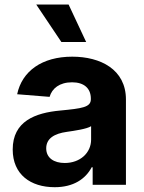

<svg xmlns="http://www.w3.org/2000/svg" viewBox="-20 -797 620 828"><path d="M215.9 10.3C296.5 10.3 348.7 -24.9 375.4 -75.6H379.6V0H523.1V-367.9C523.1 -497.9 413 -552.6 291.5 -552.6C160.9 -552.6 74.9 -490.1 54 -390.6L193.9 -379.3C204.2 -415.5 236.5 -442.1 290.8 -442.1C342.3 -442.1 371.8 -416.2 371.8 -371.4V-369.3C371.8 -334.2 334.5 -329.5 239.7 -320.3C131.7 -310.4 34.8 -274.1 34.8 -152.3C34.8 -44.4 111.9 10.3 215.9 10.3ZM259.2 -94.1C212.7 -94.1 179.3 -115.8 179.3 -157.3C179.3 -199.9 214.5 -220.9 267.8 -228.3C300.8 -233 354.8 -240.8 372.9 -252.8V-195C372.9 -137.8 325.6 -94.1 259.2 -94.1ZM244.7 -615.8H351.6L275.9 -777.3H136.4Z"/></svg>

Font: Karasuma Gothic
Style: Bold
Weight: 700
Designer: Rasmus Andersson / Ryoko Nishizuka
Foundry: Genbu
Version: Version 1.00